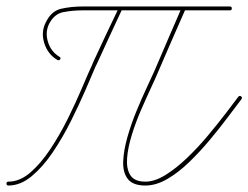

<svg xmlns="http://www.w3.org/2000/svg" viewBox="-26 -567 767 593"><path d="M157 -392Q163 -389 160 -384Q157 -379 151 -382Q122 -399 111 -433Q100 -467 115 -497Q115 -497 115 -497Q115 -497 115 -497Q132 -533 163 -540Q194 -547 229 -547Q343 -547 456.5 -547Q570 -547 684 -547Q684 -547 684 -547Q684 -547 684 -547Q690 -547 690 -541Q690 -535 684 -535Q570 -535 456.5 -535Q343 -535 229 -535Q198 -535 169.5 -529.5Q141 -524 125 -492Q125 -492 125 -492Q125 -492 125 -492Q113 -466 122.5 -436.5Q132 -407 157 -392Q157 -392 157 -392Q157 -392 157 -392ZM341 -543Q343 -549 349 -546Q354 -544 351 -538Q331 -495 311 -452Q291 -409 271 -365Q271 -365 271 -366Q271 -366 271 -366Q258 -335 238 -289Q218 -243 192.5 -192Q167 -141 136.5 -96Q106 -51 71.5 -22.5Q37 6 0 6Q-6 6 -6 0Q-6 -6 0 -6Q35 -6 67.5 -34Q100 -62 129.5 -106.5Q159 -151 184 -201.5Q209 -252 228 -297Q247 -342 260 -370Q260 -370 260 -370Q260 -371 260 -371Q280 -414 300 -457Q320 -500 341 -543Q341 -543 341 -543Q341 -543 341 -543ZM543 -546Q549 -544 547 -539Q525 -490 504 -441Q483 -392 462 -344Q455 -327 440.5 -296Q426 -265 409.5 -227Q393 -189 381 -150Q369 -111 366.5 -78.5Q364 -46 376.5 -26Q389 -6 423 -6Q452 -6 485 -26.5Q518 -47 551.5 -79Q585 -111 615.5 -147.5Q646 -184 670.5 -216Q695 -248 710 -268Q714 -273 719 -269Q723 -266 720 -261Q703 -239 678 -205.5Q653 -172 622.5 -135.5Q592 -99 558.5 -66.5Q525 -34 490.5 -14Q456 6 423 6Q384 6 368.5 -14.5Q353 -35 354.5 -69Q356 -103 367.5 -143.5Q379 -184 395.5 -224Q412 -264 427.5 -297Q443 -330 451 -348Q472 -397 493 -446Q514 -495 535 -543Q538 -549 543 -546Z"/></svg>

Font: FRB American Cursive Thin
Style: Italic
Weight: 100
Italic angle: -25°
Version: Version 2.0;Modular Font Editor K font №1